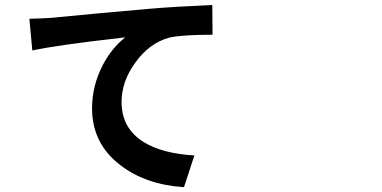

<svg xmlns="http://www.w3.org/2000/svg" viewBox="-20 -733 1540 775"><path d="M722.7 22.5Q568.4 12.7 465.8 -66.4Q351.6 -153.3 351.6 -295.9Q351.6 -387.7 395.5 -471.7Q432.6 -541 485.4 -582Q479.5 -581.1 467.8 -580.1Q209 -550.8 110.4 -529.3L98.6 -657.2Q169.9 -659.2 188.5 -661.1Q230.5 -665 372.1 -678.7Q505.9 -690.4 580.1 -697.3Q681.6 -706.1 836.9 -712.9L837.9 -592.8Q714.8 -592.8 663.1 -581.1Q582 -558.6 526.4 -480.5Q470.7 -404.3 470.7 -321.3Q470.7 -214.8 560.5 -159.2Q634.8 -113.3 764.6 -105.5Z"/></svg>

Font: Bpmf GenSeki Gothic B
Style: B
Weight: 700
Foundry: But Ko
Version: Version 1.320